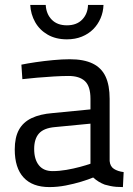

<svg xmlns="http://www.w3.org/2000/svg" viewBox="-20 -751 542 781"><path d="M181 10Q112 10 76 -29Q40 -68 40 -143Q40 -192 57 -223Q74 -254 108.5 -270.5Q143 -287 194 -291L348 -306V-349Q348 -400 325.5 -421Q303 -442 259 -442Q234 -442 199.5 -440Q165 -438 131 -435Q97 -432 71 -429L67 -488Q91 -493 125 -498Q159 -503 196 -506.5Q233 -510 264 -510Q321 -510 357 -492.5Q393 -475 409.5 -439.5Q426 -404 426 -349V-96Q428 -74 443.5 -64Q459 -54 483 -51L480 10Q466 10 453 9Q440 8 428.5 5.5Q417 3 406 0Q393 -5 381.5 -12Q370 -19 359 -29Q340 -21 310.5 -12Q281 -3 247.5 3.5Q214 10 181 10ZM194 -55Q221 -55 250 -60Q279 -65 305 -72Q331 -79 348 -85V-248L203 -234Q158 -230 138.5 -208Q119 -186 119 -145Q119 -103 138 -79Q157 -55 194 -55ZM252 -591Q207 -591 174 -610Q141 -629 123 -661Q105 -693 103 -731H166Q168 -694 190.5 -671Q213 -648 252 -648Q292 -648 314.5 -671.5Q337 -695 338 -731H401Q400 -702 389 -676.5Q378 -651 359 -632Q340 -613 313 -602Q286 -591 252 -591Z"/></svg>

Font: Cairo Play
Style: Regular
Weight: 400
Designer: Mohamed Gaber, Accademia di Belle Arti di Urbino
Foundry: Kief Type Foundry, Accademia di Belle Arti di Urbino
Version: Version 3.119